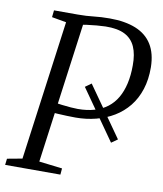

<svg xmlns="http://www.w3.org/2000/svg" viewBox="-86 -819 754 888"><g transform="rotate(10 291.0 -375.5)"><path d="M492 -206.5 463 -186 299 -419.5 327.5 -440ZM-1.5 0 2 -29.5 72.5 -42.5 161.5 -698.5 93.5 -710.5 97 -743H209Q249.5 -743 283 -747Q316.5 -751 358 -751Q430.5 -751 480.8 -730.5Q531 -710 557 -668Q583 -626 584 -561.5Q584.5 -504 569.5 -457.5Q554.5 -411 526.5 -376.2Q498.5 -341.5 460.5 -318.5Q422.5 -295.5 376.8 -283.8Q331 -272 281 -272Q263.5 -272 240.8 -272.8Q218 -273.5 197.8 -274.8Q177.5 -276 166 -277L170 -325Q187 -321.5 209 -318.8Q231 -316 251.5 -314.5Q272 -313 284 -313Q327.5 -313 362.2 -323.2Q397 -333.5 422.8 -353.2Q448.5 -373 465.5 -402.2Q482.5 -431.5 491.2 -469.8Q500 -508 500 -555Q500.5 -607.5 485 -642.5Q469.5 -677.5 435.5 -694.8Q401.5 -712 345 -711Q326 -710.5 303.2 -708.5Q280.5 -706.5 258.5 -703.5Q236.5 -700.5 220.5 -697.5L244.5 -728L151.5 -42.5L260.5 -29.5L258 0Z"/></g></svg>

Font: Merriweather 60pt Light
Style: Italic
Weight: 300
Italic angle: -7.8°
Version: Version 2.101